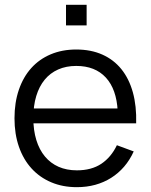

<svg xmlns="http://www.w3.org/2000/svg" viewBox="-20 -760 625 795"><path d="M253.3 -654.7V-740H338.7V-654.7ZM298.3 -54.7Q256.2 -54.7 222.8 -69.3Q189.5 -84 166.2 -111.9Q142.8 -139.8 130.4 -180.2Q118 -220.5 118 -271.5Q118 -322.3 130.1 -362.3Q142.2 -402.3 165 -430Q187.8 -457.7 220.8 -472.3Q253.8 -487 295.7 -487Q373.8 -487 418.2 -438.9Q462.5 -390.8 467.3 -300.7L467.5 -249.3H543.8Q545.8 -320.8 530.2 -377.4Q514.5 -434 482.7 -473.5Q450.8 -513 403.7 -534Q356.5 -555 295.7 -555Q237.3 -555 190.1 -535.1Q142.8 -515.2 109.5 -478.2Q76.2 -441.2 58.1 -388.3Q40 -335.5 40 -270Q40 -205.2 58.4 -152.3Q76.8 -99.5 110.7 -62.4Q144.5 -25.3 192.1 -5.2Q239.7 15 298.3 15Q338.8 15 374.5 5.2Q410.2 -4.7 440.1 -23.5Q470 -42.3 493.8 -69.8Q517.5 -97.3 533.7 -133L464 -158.7Q440.2 -109 399.5 -81.8Q358.8 -54.7 298.3 -54.7ZM525.8 -311H105L103.2 -249.3H543.8Z"/></svg>

Font: Vela Sans GX ExtLt
Style: Regular
Weight: 200
Designer: Principal design: Mikhail Sharanda - project Manrope.
Design modification: Ravid Balaliev
Foundry: Mikhail Sharanda
Version: Version 1.001